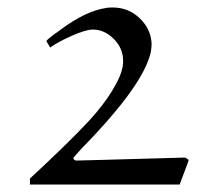

<svg xmlns="http://www.w3.org/2000/svg" viewBox="-20 -494 542 513"><path d="M114 -367 104 -384Q104 -388 141 -414Q209 -465 265 -473Q270 -474 281 -474Q323 -474 353 -445.5Q383 -417 385 -378Q385 -356 378 -338Q349 -251 196 -95Q176 -73 176 -72Q176 -67 183 -65Q184 -65 203.5 -65.5Q223 -66 260 -67Q297 -68 331 -69L475 -73L484 -67Q484 -64 472 -33L460 -1H60V-17L107 -61Q201 -150 237 -193Q272 -235 289 -268Q309 -303 309 -331Q309 -365 284 -390Q259 -415 228 -415Q209 -415 171 -398Q133 -381 114 -367Z"/></svg>

Font: MathJax_Fraktur
Style: Regular
Weight: 400
Version: Version 1.1